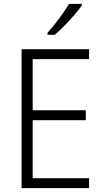

<svg xmlns="http://www.w3.org/2000/svg" viewBox="-20 -967 534 987"><path d="M438 0H91V-714H438V-663H148V-400H421V-349H148V-51H438ZM401 -939Q386 -918 362 -890Q338 -862 311 -834.5Q284 -807 261 -788H224V-798Q253 -831 284 -872Q315 -913 335 -947H401Z"/></svg>

Font: Noto Sans Kannada SemiCondensed Light
Style: Regular
Weight: 300
Width: 4
Designer: Jelle Bosma - Monotype Design Team
Foundry: Monotype Imaging Inc.
Version: Version 2.005; ttfautohint (v1.8.4.7-5d5b)